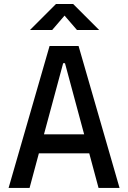

<svg xmlns="http://www.w3.org/2000/svg" viewBox="-20 -918 626 938"><path d="M22 0 222.2 -693.4H363.8L564 0H461.4L416 -168.9H169.9L124.5 0ZM194.8 -261.7H391.1L297.4 -609.4H288.6ZM126.5 -771.5 253.4 -898.4H337.4L464.4 -771.5H356L295.4 -841.8L234.9 -771.5Z"/></svg>

Font: Cascadia Mono PL
Style: Regular
Weight: 400
Monospace: yes
Designer: Aaron Bell
Foundry: Saja Typeworks
Version: Version 2404.023; ttfautohint (v1.8.4)